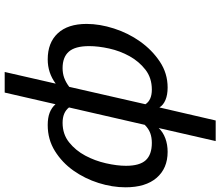

<svg xmlns="http://www.w3.org/2000/svg" viewBox="-82 -680 962 839"><g transform="rotate(90 399.5 -261.0)"><path d="M346 -23Q299 12 240 12Q167 12 126 -32Q85 -76 85 -158Q85 -215 105 -277.5Q125 -340 162 -392Q199 -444 250 -478Q301 -512 363 -512Q395 -512 417.5 -502.5Q440 -493 450 -476L507 -722H597L540 -473Q558 -492 585 -502Q612 -512 644 -512Q716 -512 757.5 -464Q799 -416 799 -328Q799 -270 780 -210Q761 -150 726 -100.5Q691 -51 640.5 -19.5Q590 12 527 12Q495 12 473 3.5Q451 -5 436 -22L385 200H295ZM436 -415Q418 -443 372 -443Q321 -443 285 -415Q249 -387 226 -345.5Q203 -304 192.5 -256.5Q182 -209 182 -169Q182 -108 206 -80.5Q230 -53 278 -53Q301 -53 320.5 -60Q340 -67 360 -82ZM450 -81Q472 -53 517 -53Q567 -53 602.5 -81.5Q638 -110 660.5 -152Q683 -194 694 -242.5Q705 -291 705 -330Q705 -390 680.5 -416.5Q656 -443 605 -443Q581 -443 562 -436Q543 -429 526 -412Z"/></g></svg>

Font: Perun
Style: Italic
Weight: 400
Italic angle: -12°
Foundry: Copyright (c) Stefan Peev, Context Ltd, 2016
Version: Version 1.027